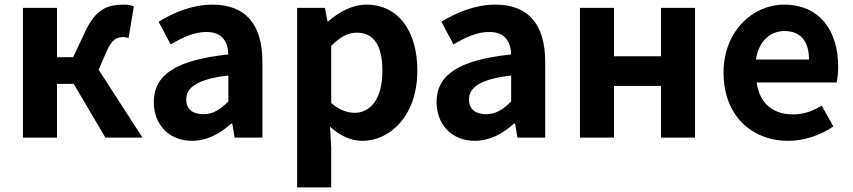

<svg xmlns="http://www.w3.org/2000/svg" viewBox="-20 -594 3681 829"><path d="M79 0H226V-232H298L435 0H595L406 -293L440 -372C464 -426 486 -434 514 -434C522 -434 528 -432 535 -430L558 -566C546 -572 531 -574 516 -574C440 -574 393 -553 347 -456L296 -347H226V-560H79Z M809 14C874 14 930 -17 978 -60H983L993 0H1113V-327C1113 -489 1040 -574 898 -574C810 -574 730 -540 665 -500L717 -402C769 -433 819 -456 871 -456C940 -456 964 -414 966 -359C741 -335 644 -272 644 -153C644 -57 709 14 809 14ZM858 -101C815 -101 784 -120 784 -164C784 -215 829 -252 966 -268V-156C931 -121 900 -101 858 -101Z M1263 215H1410V44L1405 -47C1447 -8 1495 14 1544 14C1667 14 1782 -97 1782 -289C1782 -461 1699 -574 1562 -574C1501 -574 1444 -542 1397 -502H1394L1383 -560H1263ZM1512 -107C1481 -107 1446 -118 1410 -149V-396C1448 -434 1482 -453 1520 -453C1597 -453 1631 -394 1631 -287C1631 -165 1578 -107 1512 -107Z M2030 14C2095 14 2151 -17 2199 -60H2204L2214 0H2334V-327C2334 -489 2261 -574 2119 -574C2031 -574 1951 -540 1886 -500L1938 -402C1990 -433 2040 -456 2092 -456C2161 -456 2185 -414 2187 -359C1962 -335 1865 -272 1865 -153C1865 -57 1930 14 2030 14ZM2079 -101C2036 -101 2005 -120 2005 -164C2005 -215 2050 -252 2187 -268V-156C2152 -121 2121 -101 2079 -101Z M2484 0H2631V-223H2834V0H2981V-560H2834V-351H2631V-560H2484Z M3383 14C3452 14 3523 -10 3578 -48L3528 -138C3487 -113 3448 -100 3403 -100C3319 -100 3259 -147 3247 -238H3592C3596 -252 3599 -279 3599 -306C3599 -462 3519 -574 3365 -574C3232 -574 3104 -461 3104 -280C3104 -95 3226 14 3383 14ZM3244 -337C3256 -418 3308 -460 3367 -460C3440 -460 3473 -412 3473 -337Z"/></svg>

Font: Noto Sans CJK TC
Style: Bold
Weight: 700
Designer: Ryoko NISHIZUKA 西塚涼子 (kana, bopomofo & ideographs); Paul D. Hunt (Latin, Greek & Cyrillic); Sandoll Communications 산돌커뮤니
Foundry: Adobe
Version: Version 2.004;hotconv 1.0.118;makeotfexe 2.5.65603